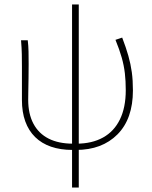

<svg xmlns="http://www.w3.org/2000/svg" viewBox="-20 -658 678 858"><path d="M304 12Q250 12 208 -2.5Q166 -17 137 -45.5Q108 -74 93 -115.5Q78 -157 78 -211V-360Q78 -389 77.5 -415.5Q77 -442 74 -478H104Q107 -453 107.5 -427.5Q108 -402 108 -372Q108 -340 107.5 -308Q107 -276 106.5 -250.5Q106 -225 106 -212Q106 -149 129.5 -105Q153 -61 197.5 -38.5Q242 -16 306 -16ZM320 12 322 -16Q391 -16 440.5 -43.5Q490 -71 516 -124.5Q542 -178 542 -255Q542 -296 538 -330.5Q534 -365 524 -400.5Q514 -436 496 -480L526 -490Q543 -446 553.5 -409Q564 -372 569 -335.5Q574 -299 574 -254Q574 -127 505 -57.5Q436 12 320 12ZM302 180V-638H332V180Z"/></svg>

Font: SourceSans3VF
Style: Regular
Weight: 200
Designer: Paul D. Hunt
Foundry: Adobe
Version: Version 3.052;hotconv 1.1.0;makeotfexe 2.6.0